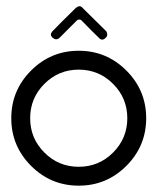

<svg xmlns="http://www.w3.org/2000/svg" viewBox="-20 -586 501 606"><path d="M228.5 0Q140.6 0 78.1 -62.5Q15.6 -125 15.6 -212.9Q15.6 -300.8 78.1 -363.3Q140.6 -425.8 228.5 -425.8Q316.4 -425.8 378.9 -363.3Q441.4 -300.8 441.4 -212.9Q441.4 -125 378.9 -62.5Q316.4 0 228.5 0ZM228.5 -366.2Q165 -366.2 120.1 -321.3Q75.2 -276.4 75.2 -212.9Q75.2 -149.4 120.1 -104.5Q165 -59.6 228.5 -59.6Q292 -59.6 336.9 -104.5Q381.8 -149.4 381.8 -212.9Q381.8 -276.4 336.9 -321.3Q292 -366.2 228.5 -366.2ZM313.5 -466.8Q312.5 -465.8 310.5 -463.9Q306.6 -460.9 302.7 -460.9Q297.9 -460.9 294.9 -463.9Q293.9 -464.8 293 -465.8Q293 -465.8 292 -466.8Q273.4 -484.4 237.3 -521.5Q234.4 -524.4 230.5 -524.4Q225.6 -524.4 222.7 -521.5Q204.1 -502.9 167 -465.8Q162.1 -461.9 156.2 -461.9Q150.4 -462.9 146.5 -466.8Q145.5 -466.8 144.5 -467.8Q143.6 -468.8 143.6 -469.7Q140.6 -472.7 140.6 -477.5Q140.6 -481.4 143.6 -484.4Q143.6 -485.4 145.5 -487.3Q145.5 -487.3 146.5 -488.3Q169.9 -512.7 218.8 -560.5Q219.7 -561.5 219.7 -561.5Q220.7 -562.5 220.7 -562.5Q221.7 -562.5 222.7 -562.5Q222.7 -563.5 223.6 -563.5Q226.6 -566.4 230.5 -566.4Q235.4 -566.4 238.3 -563.5Q239.3 -562.5 239.3 -562.5Q240.2 -561.5 241.2 -560.5Q265.6 -536.1 315.4 -487.3Q318.4 -482.4 318.4 -477.5Q318.4 -477.5 318.4 -476.6Q318.4 -470.7 313.5 -466.8Z"/></svg>

Font: Citrica
Style: Regular
Weight: 400
Designer: Mario Otalvaro
Version: Version 1.0